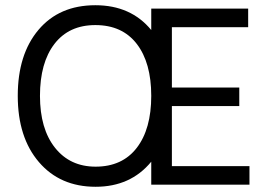

<svg xmlns="http://www.w3.org/2000/svg" viewBox="-20 -707 1023 735"><path d="M133 -340Q133 -214 190.5 -141.5Q248 -69 346 -69Q448 -69 503.5 -141Q559 -213 559 -340Q559 -467 503.5 -539Q448 -611 345 -611Q244 -611 188.5 -539Q133 -467 133 -340ZM935 0H559V-88Q480 8 346 8Q210 8 129 -86.5Q48 -181 48 -340Q48 -499 127.5 -593Q207 -687 345 -687Q481 -687 559 -592V-674H930V-603H638V-372H896V-301H638V-71H935Z"/></svg>

Font: Hind Siliguri
Style: Regular
Weight: 400
Designer: Jyotish Sonowal
Foundry: Indian Type Foundry
Version: Version 1.000;PS 1.0;hotconv 1.0.86;makeotf.lib2.5.63406; tt